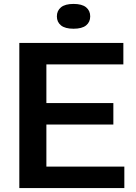

<svg xmlns="http://www.w3.org/2000/svg" viewBox="-20 -959 696 979"><path d="M78.5 0V-740H609V-630.5H216.5V-433.5H558V-324H216.5V-109.5H614V0ZM355 -812.5Q312 -812.5 291 -829.5Q270 -846.5 270 -875.5Q270 -904.5 291 -921.8Q312 -939 355 -939Q398 -939 419 -921.8Q440 -904.5 440 -875.5Q440 -846.5 419 -829.5Q398 -812.5 355 -812.5Z"/></svg>

Font: Encode Sans SmExp SmBold
Style: Regular
Weight: 600
Width: 6
Designer: Multiple Designers
Foundry: Impallari Type
Version: Version 3.002; ttfautohint (v1.8.3) -l 8 -r 50 -G 200 -x 14 